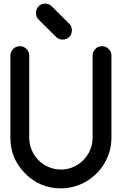

<svg xmlns="http://www.w3.org/2000/svg" viewBox="-20 -1035 665 1055"><path d="M140.6 -729.5V-277.8Q140.6 -242.2 154.3 -210.4Q168 -178.7 191.4 -155Q214.8 -131.3 246.6 -117.4Q278.3 -103.5 314.5 -103.5Q350.6 -103.5 382.3 -117.2Q414.1 -130.9 437.7 -154.8Q461.4 -178.7 475.1 -210.2Q488.8 -241.7 488.8 -277.8V-729.5Q488.8 -751 503.9 -766.1Q519 -781.2 540.5 -781.2Q562 -781.2 577.1 -766.1Q592.3 -751 592.3 -729.5V-277.8Q592.3 -239.7 582.3 -204.6Q572.3 -169.4 554.2 -138.4Q536.1 -107.4 510.7 -82Q485.4 -56.6 454.3 -38.3Q423.3 -20 387.9 -10Q352.5 0 314.5 0Q199.2 0 118.7 -81.5Q37.1 -163.1 37.1 -277.8V-729.5Q37.1 -751 52.2 -766.1Q67.4 -781.2 88.9 -781.2Q110.4 -781.2 125.5 -766.1Q140.6 -751 140.6 -729.5ZM177.7 -963.9Q177.7 -985.4 192.1 -1000.2Q206.5 -1015.1 228.5 -1015.1Q249 -1015.1 264.6 -1000L362.3 -902.8Q375 -889.2 375 -868.2Q375 -846.2 360.6 -831.8Q346.2 -817.4 324.2 -817.4Q302.7 -817.4 289.1 -831.1L191.4 -928.2Q177.7 -941.9 177.7 -963.9Z"/></svg>

Font: Comfortaa
Style: Bold
Weight: 700
Designer: Johan Aakerlund
Foundry: Johan Aakerlund
Version: Version 2.001; ttfautohint (v1.4.1)